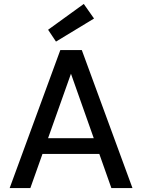

<svg xmlns="http://www.w3.org/2000/svg" viewBox="-20 -954 720 974"><path d="M29 0 286 -700H395L652 0H545L340 -580L134 0ZM145 -173 173 -253H502L530 -173ZM264 -743 224 -803 405 -934 457 -860Z"/></svg>

Font: DM Sans 9pt Medium
Style: Regular
Weight: 500
Version: Version 4.004;gftools[0.9.30]